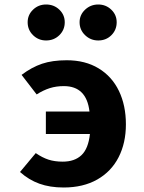

<svg xmlns="http://www.w3.org/2000/svg" viewBox="-20 -817 640 854"><path d="M540 -264Q540 -181 507.5 -117.5Q475 -54 412.5 -18.5Q350 17 263 17Q202 17 155 0Q108 -17 69 -52L139 -136Q168 -116 195.5 -107Q223 -98 259 -98Q312 -98 342.5 -127Q373 -156 380 -221H184V-321H378Q365 -434 264 -434Q230 -434 201.5 -425Q173 -416 143 -397L76 -484Q121 -518 167 -533.5Q213 -549 277 -549Q359 -549 418.5 -513Q478 -477 509 -412.5Q540 -348 540 -264ZM103 -718Q103 -751 127 -774Q151 -797 185 -797Q220 -797 244 -774Q268 -751 268 -718Q268 -684 244 -660.5Q220 -637 185 -637Q151 -637 127 -660.5Q103 -684 103 -718ZM334 -718Q334 -751 358.5 -774Q383 -797 417 -797Q451 -797 475 -774Q499 -751 499 -718Q499 -684 475.5 -660.5Q452 -637 417 -637Q383 -637 358.5 -660.5Q334 -684 334 -718Z"/></svg>

Font: Fira Mono
Style: Bold
Weight: 700
Monospace: yes
Designer: Carrois Corporate & Edenspiekermann AG
Foundry: Carrois Corporate GbR & Edenspiekermann AG
Version: Version 3.206